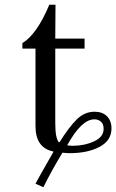

<svg xmlns="http://www.w3.org/2000/svg" viewBox="-20 -630 488 806"><path d="M129 -101V-426H74V-449Q135 -486 187 -610H213L212 -468H335V-426H212V-114Q212 -49 227 -33H230Q269 -96 302 -128.5Q335 -161 377 -161Q410 -161 429 -142Q448 -123 448 -91Q448 -40 398 -13.5Q348 13 272 13Q262 13 242 11Q195 89 162 156L129 141Q136 127 204 8V6Q129 -9 129 -101ZM262 -20Q276 -18 285 -18Q334 -18 374.5 -36.5Q415 -55 415 -89Q415 -109 404 -119Q393 -129 376 -129Q322 -129 262 -20Z"/></svg>

Font: myMathFont
Style: Regular
Weight: 400
Designer: Ross Mills, John Hudson & Paul Hanslow, Tiro Typeworks Ltd; with prior portions MicroPress Inc., and Coen Hoffman. Math 
Foundry: Tiro Typeworks Ltd
Version: Version 2.13 b171